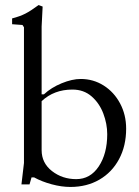

<svg xmlns="http://www.w3.org/2000/svg" viewBox="-20 -727 550 761"><path d="M75 -619 69 -628 28 -631V-654Q59 -662 80.5 -673Q102 -684 133 -707L149 -701L145 -622V-353H154Q183 -380 224.5 -397Q266 -414 300 -414Q350 -414 391 -388Q432 -362 456 -317Q480 -272 480 -217Q480 -149 452 -96.5Q424 -44 374 -15Q324 14 259 14Q224 14 185 3.5Q146 -7 115 -24H105L97 4H65L75 -81ZM405 -195Q405 -236 389.5 -277Q374 -318 343 -345Q312 -372 267 -372Q194 -372 145 -326V-132Q145 -81 186 -49Q227 -17 282 -17Q338 -17 371.5 -67.5Q405 -118 405 -195Z"/></svg>

Font: EB Squaramond
Style: Regular
Weight: 400
Designer: Jake Brussel Faria
Foundry: Jake Brussel Faria
Version: Version 0.002